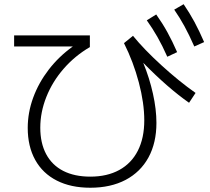

<svg xmlns="http://www.w3.org/2000/svg" viewBox="-20 -838 978 896"><path d="M109.4 -241.2Q109.4 -312.5 134.8 -382.1Q160.2 -451.7 207.5 -513.2Q254.9 -574.7 319.8 -621.1H45.9V-672.9H399.4V-618.2Q329.6 -577.6 277.1 -517.3Q224.6 -457 196.3 -385.7Q168 -314.5 168 -242.2Q168 -170.4 195.3 -118.9Q222.7 -67.4 275.1 -40.5Q327.6 -13.7 401.4 -13.7Q480 -13.7 536.6 -44.7Q593.3 -75.7 623.3 -134.8Q653.3 -193.8 653.3 -276.4Q653.3 -356.9 627.9 -453.1Q602.5 -549.3 558.6 -636.7L600.6 -670.9Q652.3 -607.4 733.6 -533.2Q814.9 -459 892.6 -404.3L862.3 -358.4Q763.2 -427.7 648.4 -544.9Q677.7 -473.6 693.8 -400.6Q710 -327.6 710 -264.6Q710 -171.4 672.9 -103.3Q635.7 -35.2 566.2 1.5Q496.6 38.1 401.4 38.1Q310.5 38.1 244.9 4.6Q179.2 -28.8 144.3 -91.8Q109.4 -154.8 109.4 -241.2ZM665 -743.2 709 -770.5Q737.8 -730 761 -688Q784.2 -646 806.6 -594.7L760.7 -573.2Q737.8 -625 714.8 -665.3Q691.9 -705.6 665 -743.2ZM793 -793 836.9 -818.4Q864.7 -777.8 887.5 -735.6Q910.2 -693.4 932.6 -641.6L886.7 -621.1Q862.8 -675.3 840.8 -715.6Q818.8 -755.9 793 -793Z"/></svg>

Font: Pretendard Light
Style: Regular
Weight: 300
Designer: Base glyphs from Inter by Rasmus Andersson; Hangeul glyphs from Noto Sans CJK(Source Han Sans) by Jang Soo-young and Kan
Foundry: Kil Hyung-jin
Version: Version 1.309